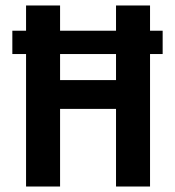

<svg xmlns="http://www.w3.org/2000/svg" viewBox="-20 -680 638 700"><path d="M25 -568H573V-483H25ZM403 0V-660H527V0ZM75 0V-660H199V0ZM153 -283V-388H459V-283Z"/></svg>

Font: Bricolage Grotesque 72pt SemiCondensed SemiBold
Style: Regular
Weight: 600
Width: 4
Designer: Mathieu Triay
Foundry: Atelier Triay
Version: Version 1.001;gftools[0.9.33.dev8+g029e19f]